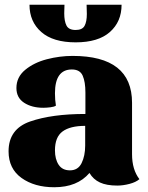

<svg xmlns="http://www.w3.org/2000/svg" viewBox="-20 -765 621 807"><path d="M208 22Q125 22 70.5 -17Q16 -56 16 -129Q16 -223 107 -254.5Q198 -286 339 -286V-376Q339 -421 327.5 -447Q316 -473 282 -473Q211 -473 211 -373Q211 -345 215 -321Q208 -316 191.5 -314Q175 -312 162 -312Q114 -312 81.5 -333Q49 -354 49 -395Q49 -441 86 -471.5Q123 -502 177 -516Q231 -530 285 -530Q535 -530 535 -333V-117Q535 -52 566 -12Q551 1 524 8Q497 15 473 15Q428 15 400 2Q372 -11 356 -38Q305 22 208 22ZM338 -153V-236Q275 -236 243 -212.5Q211 -189 211 -133Q211 -96 226.5 -72.5Q242 -49 274 -49Q308 -49 323 -79.5Q338 -110 338 -153ZM298 -587Q203 -587 153.5 -630.5Q104 -674 104 -745H251L250 -709Q250 -676 259.5 -657.5Q269 -639 298 -639Q326 -639 335.5 -656.5Q345 -674 345 -706L344 -745H491Q491 -674 442 -630.5Q393 -587 298 -587Z"/></svg>

Font: Sansita ExtraBold
Style: Regular
Weight: 800
Designer: Pablo Cosgaya
Foundry: Omnibus-Type
Version: Version 1.006